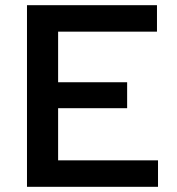

<svg xmlns="http://www.w3.org/2000/svg" viewBox="-20 -720 681 740"><path d="M84 0V-700H585V-598H204V-403H470V-303H204V-102H589V0Z"/></svg>

Font: Red Hat Text Medium
Style: Regular
Weight: 500
Designer: Pentagram, MCKL
Foundry: Pentagram, MCKL
Version: Version 1.023